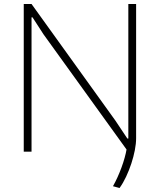

<svg xmlns="http://www.w3.org/2000/svg" viewBox="-20 -760 800 962"><path d="M546 173Q558 152 569 127.5Q580 103 589 78.5Q598 54 604.5 30.5Q611 7 614 -11L198 -588L143 -673H138V0H99V-740H138L558 -156L618 -66H623V-740H662V-68Q662 -40 655.5 -7Q649 26 638 59.5Q627 93 612 125Q597 157 579 182Z"/></svg>

Font: Encode Sans Normal
Style: Thin
Weight: 100
Designer: Pablo Impallari, Andres Torresi
Foundry: Pablo Impallari, Andres Torresi
Version: Version 1.000; ttfautohint (v1.00) -l 8 -r 50 -G 200 -x 14 -